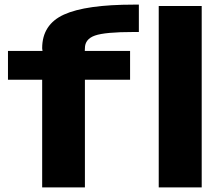

<svg xmlns="http://www.w3.org/2000/svg" viewBox="-20 -811 970 831"><path d="M162.5 0V-466H14.5V-590.5H164L162.5 -602Q162.5 -705 257 -748Q351.5 -791 560 -791H581V-672.5H558Q435 -672.5 391.2 -657.2Q347.5 -642 347.5 -602L347 -590.5H543V-466H347.5V0ZM667 0V-785H853V0Z"/></svg>

Font: Anybody ExtraExpanded Regular
Style: Bold
Weight: 700
Width: 8
Designer: Tyler Finck
Foundry: Etcetera Type Company
Version: Version 1.010; ttfautohint (v1.8.3) -l 8 -r 50 -G 200 -x 14 